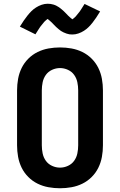

<svg xmlns="http://www.w3.org/2000/svg" viewBox="-20 -996 640 1024"><path d="M300 8Q269 8 238.5 2.5Q208 -3 180.5 -16.5Q153 -30 131 -52Q109 -74 95.5 -101.5Q82 -129 76.5 -159.5Q71 -190 71 -221V-514Q71 -545 76.5 -575.5Q82 -606 95.5 -633.5Q109 -661 131 -683Q153 -705 180.5 -718.5Q208 -732 238.5 -737.5Q269 -743 300 -743Q331 -743 361.5 -737.5Q392 -732 419.5 -718.5Q447 -705 469 -683Q491 -661 504.5 -633.5Q518 -606 523.5 -575.5Q529 -545 529 -514V-221Q529 -190 523.5 -159.5Q518 -129 504.5 -101.5Q491 -74 469 -52Q447 -30 419.5 -16.5Q392 -3 361.5 2.5Q331 8 300 8ZM300 -102Q322 -102 342.5 -111.5Q363 -121 375.5 -138.5Q388 -156 392.5 -177.5Q397 -199 397 -221V-514Q397 -536 392.5 -557.5Q388 -579 375.5 -596.5Q363 -614 342.5 -623.5Q322 -633 300 -633Q278 -633 257.5 -623.5Q237 -614 224.5 -596.5Q212 -579 207.5 -557.5Q203 -536 203 -514V-221Q203 -199 207.5 -177.5Q212 -156 224.5 -138.5Q237 -121 257.5 -111.5Q278 -102 300 -102ZM366 -812Q357 -812 350 -813Q343 -814 334.5 -817Q326 -820 318.5 -823.5Q311 -827 305 -831Q299 -835 292 -841Q285 -847 279.5 -852Q274 -857 268.5 -863Q263 -869 256.5 -875.5Q250 -882 245 -886Q240 -890 234 -895Q231 -893 225 -888Q219 -883 216 -879.5Q213 -876 210 -872Q207 -868 203 -863.5Q199 -859 195 -853.5Q191 -848 187 -841.5Q183 -835 178.5 -828Q174 -821 169 -813L86 -854Q97 -872 107 -886.5Q117 -901 127 -913.5Q137 -926 147.5 -936.5Q158 -947 172 -956Q186 -965 202 -970.5Q218 -976 234 -976Q243 -976 250 -975Q257 -974 265.5 -971.5Q274 -969 281.5 -965Q289 -961 295 -957Q301 -953 308 -947Q315 -941 320.5 -936Q326 -931 331.5 -925Q337 -919 343.5 -912.5Q350 -906 355 -902Q360 -898 366 -893Q369 -895 375 -900Q381 -905 384 -908.5Q387 -912 390 -916Q393 -920 397 -924.5Q401 -929 405 -934.5Q409 -940 413 -946.5Q417 -953 421.5 -960Q426 -967 431 -975L514 -935Q503 -917 493 -902Q483 -887 473 -874.5Q463 -862 452.5 -851.5Q442 -841 428 -832Q414 -823 398 -817.5Q382 -812 366 -812Z"/></svg>

Font: Iosevka SS04 XBd Ex
Style: Regular
Weight: 800
Width: 7
Monospace: yes
Designer: Belleve Invis
Foundry: Belleve Invis
Version: Version 19.0.0; ttfautohint (v1.8.4)